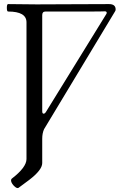

<svg xmlns="http://www.w3.org/2000/svg" viewBox="-20 -685 623 959"><path d="M112.3 109.4V-573.7Q112.3 -627.4 20.5 -627.4Q14.2 -627.4 14.2 -646Q14.2 -664.6 20.5 -664.6Q109.9 -663.1 163.3 -663.1Q216.8 -663.1 320.1 -663.8Q423.3 -664.6 524.4 -664.6Q557.6 -664.6 557.6 -637.7Q557.6 -631.8 554.2 -627.4L200.2 -40Q190.9 -19.5 190.9 8.3V129.4Q190.9 164.1 125.5 213.9L72.3 253.4Q70.3 254.4 67.9 254.4Q59.6 254.4 45.9 239.3Q35.2 226.1 35.2 215.8Q35.2 210.9 38.6 207.5Q112.3 150.9 112.3 109.4ZM190.9 -129.9Q190.9 -117.2 197.8 -117.2Q204.1 -117.2 209.5 -126L511.2 -615.2Q513.2 -618.2 513.2 -620.1Q513.2 -628.4 503.9 -628.4Q490.2 -627.4 419.9 -627.4H207Q190.9 -627.4 190.9 -609.4Z"/></svg>

Font: Junicode
Style: Regular
Weight: 400
Designer: Peter S. Baker
Foundry: Briery Creek Software
Version: Version 0.7.2